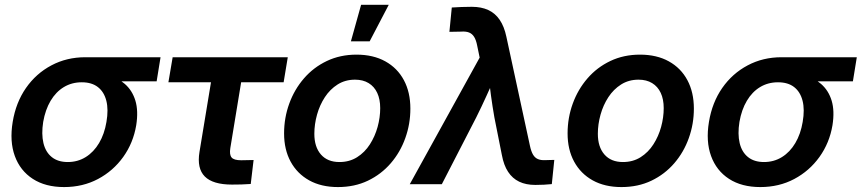

<svg xmlns="http://www.w3.org/2000/svg" viewBox="-20 -758 3545 790"><path d="M243.7 11.7Q167 11.7 115 -22Q63 -55.7 41 -116Q19 -176.3 32.2 -256.3Q45.4 -336.4 86.9 -396Q128.4 -455.6 191.4 -489Q254.4 -522.5 331.1 -522.5H640.6L624.5 -423.3H411.1L315.9 -419.4Q275.4 -419.4 242.7 -399.7Q210 -379.9 188.2 -343.3Q166.5 -306.6 157.7 -256.3Q149.9 -206.5 158.7 -169.4Q167.5 -132.3 192.9 -111.8Q218.3 -91.3 258.8 -91.3Q299.8 -91.3 332.8 -111.8Q365.7 -132.3 387.7 -169.4Q409.7 -206.5 418 -256.3Q426.8 -307.1 417.5 -343.5Q408.2 -379.9 382.8 -399.7Q357.4 -419.4 316.9 -419.4L322.3 -464.8Q375 -464.8 418.9 -452.1Q462.9 -439.5 493.7 -412.6Q524.4 -385.7 537.1 -343.8Q549.8 -301.8 540.5 -242.7Q528.3 -169.9 487.1 -112.3Q445.8 -54.7 383.3 -21.5Q320.8 11.7 243.7 11.7Z M934.6 1.5Q856 1.5 822.8 -31.7Q789.6 -64.9 800.8 -132.8L848.1 -419.4H672.9L690.4 -522.5H1164.1L1147 -419.4H972.2L927.7 -148.9Q923.3 -121.6 932.9 -110.1Q942.4 -98.6 972.2 -98.6Q984.4 -98.6 998 -99.1Q1011.7 -99.6 1023.4 -99.6L1011.7 -1Q992.7 0.5 973.4 1Q954.1 1.5 934.6 1.5Z M1370.6 11.7Q1301.8 11.7 1252.2 -15.9Q1202.6 -43.5 1175.8 -93Q1148.9 -142.6 1148.9 -209Q1148.9 -273.4 1170.2 -331.8Q1191.4 -390.1 1230.7 -435.5Q1270 -481 1325 -507.1Q1379.9 -533.2 1446.8 -533.2Q1515.6 -533.2 1565.4 -505.6Q1615.2 -478 1641.8 -428.2Q1668.5 -378.4 1668.5 -311Q1668.5 -248 1647.7 -189.9Q1627 -131.8 1587.9 -86.4Q1548.8 -41 1493.9 -14.6Q1439 11.7 1370.6 11.7ZM1376.5 -91.3Q1418 -91.3 1449.5 -111.3Q1481 -131.3 1502 -164.1Q1522.9 -196.8 1533.7 -235.8Q1544.4 -274.9 1544.4 -313Q1544.4 -349.6 1532.2 -375.7Q1520 -401.9 1496.8 -416Q1473.6 -430.2 1440.9 -430.2Q1400.4 -430.2 1369.1 -410.4Q1337.9 -390.6 1316.7 -358.2Q1295.4 -325.7 1284.4 -286.1Q1273.4 -246.6 1273.4 -207.5Q1273.4 -153.3 1300.5 -122.3Q1327.6 -91.3 1376.5 -91.3ZM1423.8 -587.9 1465.8 -738.3H1579.6L1501 -587.9Z M1666 0 1953.6 -521 1943.4 -570.3Q1939 -593.3 1930.9 -606.2Q1922.9 -619.1 1909.9 -624.3Q1897 -629.4 1877 -627.9L1829.1 -627L1838.9 -727.1Q1857.4 -728.5 1878.9 -729.2Q1900.4 -730 1921.4 -730Q1960.4 -730 1989 -716.8Q2017.6 -703.6 2036.1 -676.3Q2054.7 -648.9 2063.5 -606.9L2160.6 -157.7Q2165.5 -134.8 2173.3 -121.6Q2181.2 -108.4 2193.6 -103.3Q2206.1 -98.1 2224.1 -99.1L2260.7 -100.1L2250.5 -0.5Q2235.8 1 2218.3 2Q2200.7 2.9 2182.6 2.9Q2144 2.9 2116.2 -10.5Q2088.4 -23.9 2070.6 -51Q2052.7 -78.1 2044.9 -120.6L2014.2 -274.9Q2006.3 -319.8 2000.2 -364.7Q1994.1 -409.7 1988.8 -455.1H2022.9Q2002.4 -409.7 1982.2 -364.7Q1961.9 -319.8 1939.5 -274.9L1797.9 0Z M2537.1 11.7Q2468.3 11.7 2418.7 -15.9Q2369.1 -43.5 2342.3 -93Q2315.4 -142.6 2315.4 -209Q2315.4 -273.4 2336.7 -331.8Q2357.9 -390.1 2397.2 -435.5Q2436.5 -481 2491.5 -507.1Q2546.4 -533.2 2613.3 -533.2Q2682.1 -533.2 2731.9 -505.6Q2781.7 -478 2808.3 -428.2Q2835 -378.4 2835 -311Q2835 -248 2814.2 -189.9Q2793.5 -131.8 2754.4 -86.4Q2715.3 -41 2660.4 -14.6Q2605.5 11.7 2537.1 11.7ZM2543 -91.3Q2584.5 -91.3 2616 -111.3Q2647.5 -131.3 2668.5 -164.1Q2689.5 -196.8 2700.2 -235.8Q2710.9 -274.9 2710.9 -313Q2710.9 -349.6 2698.7 -375.7Q2686.5 -401.9 2663.3 -416Q2640.1 -430.2 2607.4 -430.2Q2566.9 -430.2 2535.6 -410.4Q2504.4 -390.6 2483.2 -358.2Q2461.9 -325.7 2450.9 -286.1Q2439.9 -246.6 2439.9 -207.5Q2439.9 -153.3 2467 -122.3Q2494.1 -91.3 2543 -91.3Z M3108.4 11.7Q3031.7 11.7 2979.7 -22Q2927.7 -55.7 2905.8 -116Q2883.8 -176.3 2897 -256.3Q2910.2 -336.4 2951.7 -396Q2993.2 -455.6 3056.2 -489Q3119.1 -522.5 3195.8 -522.5H3505.4L3489.3 -423.3H3275.9L3180.7 -419.4Q3140.1 -419.4 3107.4 -399.7Q3074.7 -379.9 3053 -343.3Q3031.2 -306.6 3022.5 -256.3Q3014.6 -206.5 3023.4 -169.4Q3032.2 -132.3 3057.6 -111.8Q3083 -91.3 3123.5 -91.3Q3164.6 -91.3 3197.5 -111.8Q3230.5 -132.3 3252.4 -169.4Q3274.4 -206.5 3282.7 -256.3Q3291.5 -307.1 3282.2 -343.5Q3272.9 -379.9 3247.6 -399.7Q3222.2 -419.4 3181.6 -419.4L3187 -464.8Q3239.7 -464.8 3283.7 -452.1Q3327.6 -439.5 3358.4 -412.6Q3389.2 -385.7 3401.9 -343.8Q3414.6 -301.8 3405.3 -242.7Q3393.1 -169.9 3351.8 -112.3Q3310.5 -54.7 3248 -21.5Q3185.5 11.7 3108.4 11.7Z"/></svg>

Font: Inter 28pt SemiBold
Style: Italic
Weight: 600
Italic angle: -9.3988°
Designer: Rasmus Andersson
Foundry: rsms
Version: Version 4.001;git-66647c0bb